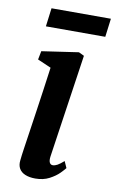

<svg xmlns="http://www.w3.org/2000/svg" viewBox="-85 -782 509 839"><g transform="rotate(10 169.0 -362.5)"><path d="M133 10Q106.5 10 88 2.2Q69.5 -5.5 61 -20.5Q52.5 -35.5 55 -56.5Q57 -78 62 -111.2Q67 -144.5 73.2 -186.8Q79.5 -229 86.5 -277Q93.5 -325 100.8 -376.2Q108 -427.5 115 -478.5L55 -504.5L62.5 -542.5L225.5 -566.5L249.5 -555L182 -96.5Q179.5 -78.5 184 -69.5Q188.5 -60.5 198 -60.5Q207.5 -60.5 218.5 -66.5Q229.5 -72.5 246.5 -87.5L259.5 -58.5Q254 -51 237.8 -34.5Q221.5 -18 195 -4Q168.5 10 133 10ZM74 -735H337.5L327 -653H63.5Z"/></g></svg>

Font: Merriweather 20pt SemiBold
Style: Italic
Weight: 600
Italic angle: -7.8°
Version: Version 2.101